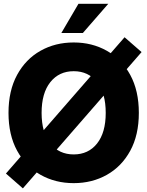

<svg xmlns="http://www.w3.org/2000/svg" viewBox="-20 -966 787 1025"><path d="M373.5 11.7Q274.9 11.7 196 -33Q117.2 -77.6 71.3 -161.6Q25.4 -245.6 25.4 -363.3Q25.4 -481.9 71.3 -566.2Q117.2 -650.4 196 -694.8Q274.9 -739.3 373.5 -739.3Q471.7 -739.3 550.5 -694.8Q629.4 -650.4 675.3 -566.2Q721.2 -481.9 721.2 -363.3Q721.2 -245.1 675.3 -161.1Q629.4 -77.1 550.5 -32.7Q471.7 11.7 373.5 11.7ZM373.5 -141.6Q451.7 -141.6 498 -199.7Q544.4 -257.8 544.4 -363.3Q544.4 -469.2 498 -527.6Q451.7 -585.9 373.5 -585.9Q295.4 -585.9 248.8 -527.6Q202.1 -469.2 202.1 -363.3Q202.1 -257.8 248.8 -199.7Q295.4 -141.6 373.5 -141.6ZM102.1 39.6 11.7 -39.6 645 -767.1 735.8 -688ZM307.6 -790 398.9 -945.8H558.1L422.4 -790Z"/></svg>

Font: Inter Display ExtraBold
Style: Regular
Weight: 800
Designer: Rasmus Andersson
Foundry: rsms
Version: Version 4.000;git-a52131595